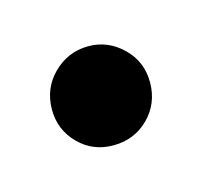

<svg xmlns="http://www.w3.org/2000/svg" viewBox="-52 -215 304 288"><g transform="rotate(30 99.5 -71.0)"><path d="M100 -148Q131 -148 153.5 -125Q176 -102 176 -71Q176 -40 153.5 -17Q131 6 100 6Q68 6 45.5 -17Q23 -40 23 -71Q23 -103 45 -125.5Q67 -148 100 -148Z"/></g></svg>

Font: Dosis
Style: ExtraBold
Weight: 800
Designer: EdgarTolentino, PabloImpallari, IginoMarini
Foundry: EdgarTolentino, PabloImpallari, IginoMarini
Version: Version 1.007